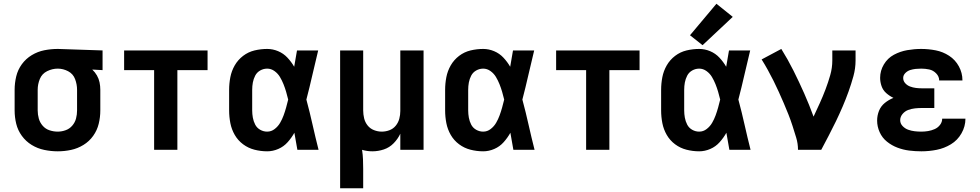

<svg xmlns="http://www.w3.org/2000/svg" viewBox="-20 -799 5224 1024"><path d="M288 8Q324 8 359 0.5Q394 -7 425 -26Q456 -45 477 -74.5Q498 -104 506.5 -139Q515 -174 515 -210V-320Q515 -340 511 -359.5Q507 -379 497 -396.5Q487 -414 472 -428L527 -425V-530L289 -538H288Q252 -538 216.5 -531Q181 -524 149.5 -505Q118 -486 96.5 -456.5Q75 -427 66.5 -391.5Q58 -356 58 -320V-210Q58 -174 66.5 -139Q75 -104 96.5 -74.5Q118 -45 149 -26Q180 -7 216 0.5Q252 8 288 8ZM288 -97Q266 -97 244.5 -104Q223 -111 208 -128Q193 -145 187 -166.5Q181 -188 181 -210V-320Q181 -350 192.5 -378Q204 -406 231.5 -419.5Q259 -433 288 -433Q317 -433 343.5 -419Q370 -405 380.5 -377Q391 -349 391 -320V-210Q391 -188 385.5 -167Q380 -146 365.5 -129Q351 -112 330 -104.5Q309 -97 288 -97Z M802 0H926V-425H1087V-530H642V-425H802Z M1405 8Q1435 8 1464 -4.5Q1493 -17 1514 -40.5Q1535 -64 1550 -91Q1558 -45 1566 0H1679Q1662 -67 1647 -134Q1632 -201 1614 -268Q1631 -333 1646 -399Q1661 -465 1677 -530H1564Q1556 -487 1549 -443Q1534 -469 1513 -491.5Q1492 -514 1463.5 -526Q1435 -538 1405 -538Q1371 -538 1337.5 -530Q1304 -522 1276.5 -501Q1249 -480 1232 -450.5Q1215 -421 1208.5 -387.5Q1202 -354 1202 -320V-210Q1202 -176 1208.5 -142.5Q1215 -109 1232 -79.5Q1249 -50 1276.5 -29.5Q1304 -9 1337.5 -0.5Q1371 8 1405 8ZM1405 -97Q1385 -97 1367.5 -107Q1350 -117 1341 -134.5Q1332 -152 1328.5 -171.5Q1325 -191 1325 -210V-320Q1325 -340 1328.5 -359Q1332 -378 1341 -395.5Q1350 -413 1367.5 -423Q1385 -433 1405 -433Q1426 -433 1444 -420Q1462 -407 1473 -388.5Q1484 -370 1492 -350Q1500 -330 1506 -309.5Q1512 -289 1517 -268Q1512 -247 1506 -225.5Q1500 -204 1492.5 -183.5Q1485 -163 1474 -144Q1463 -125 1445 -111Q1427 -97 1405 -97Z M1794 205H1917V102Q1917 77 1916 51.5Q1915 26 1911 0Q1924 4 1938 6Q1952 8 1966 8Q1997 8 2027 -2Q2057 -12 2079.5 -35Q2102 -58 2115 -86V0H2239V-530H2115V-207Q2115 -186 2109.5 -165.5Q2104 -145 2090.5 -128.5Q2077 -112 2057 -104.5Q2037 -97 2016 -97Q1995 -97 1974.5 -105Q1954 -113 1940.5 -130Q1927 -147 1922 -168Q1917 -189 1917 -210V-530H1794Z M2557 8Q2587 8 2616 -4.5Q2645 -17 2666 -40.5Q2687 -64 2702 -91Q2710 -45 2718 0H2831Q2814 -67 2799 -134Q2784 -201 2766 -268Q2783 -333 2798 -399Q2813 -465 2829 -530H2716Q2708 -487 2701 -443Q2686 -469 2665 -491.5Q2644 -514 2615.5 -526Q2587 -538 2557 -538Q2523 -538 2489.5 -530Q2456 -522 2428.5 -501Q2401 -480 2384 -450.5Q2367 -421 2360.5 -387.5Q2354 -354 2354 -320V-210Q2354 -176 2360.5 -142.5Q2367 -109 2384 -79.5Q2401 -50 2428.5 -29.5Q2456 -9 2489.5 -0.5Q2523 8 2557 8ZM2557 -97Q2537 -97 2519.5 -107Q2502 -117 2493 -134.5Q2484 -152 2480.5 -171.5Q2477 -191 2477 -210V-320Q2477 -340 2480.5 -359Q2484 -378 2493 -395.5Q2502 -413 2519.5 -423Q2537 -433 2557 -433Q2578 -433 2596 -420Q2614 -407 2625 -388.5Q2636 -370 2644 -350Q2652 -330 2658 -309.5Q2664 -289 2669 -268Q2664 -247 2658 -225.5Q2652 -204 2644.5 -183.5Q2637 -163 2626 -144Q2615 -125 2597 -111Q2579 -97 2557 -97Z M3106 0H3230V-425H3391V-530H2946V-425H3106Z M3709 8Q3739 8 3768 -4.5Q3797 -17 3818 -40.5Q3839 -64 3854 -91Q3862 -45 3870 0H3983Q3966 -67 3951 -134Q3936 -201 3918 -268Q3935 -333 3950 -399Q3965 -465 3981 -530H3868Q3860 -487 3853 -443Q3838 -469 3817 -491.5Q3796 -514 3767.5 -526Q3739 -538 3709 -538Q3675 -538 3641.5 -530Q3608 -522 3580.5 -501Q3553 -480 3536 -450.5Q3519 -421 3512.5 -387.5Q3506 -354 3506 -320V-210Q3506 -176 3512.5 -142.5Q3519 -109 3536 -79.5Q3553 -50 3580.5 -29.5Q3608 -9 3641.5 -0.5Q3675 8 3709 8ZM3709 -97Q3689 -97 3671.5 -107Q3654 -117 3645 -134.5Q3636 -152 3632.5 -171.5Q3629 -191 3629 -210V-320Q3629 -340 3632.5 -359Q3636 -378 3645 -395.5Q3654 -413 3671.5 -423Q3689 -433 3709 -433Q3730 -433 3748 -420Q3766 -407 3777 -388.5Q3788 -370 3796 -350Q3804 -330 3810 -309.5Q3816 -289 3821 -268Q3816 -247 3810 -225.5Q3804 -204 3796.5 -183.5Q3789 -163 3778 -144Q3767 -125 3749 -111Q3731 -97 3709 -97ZM3727 -558 3888 -709 3801 -779 3660 -611Z M4236 0H4360Q4380 -38 4400 -76Q4420 -114 4438.5 -152.5Q4457 -191 4474 -230.5Q4491 -270 4505.5 -310.5Q4520 -351 4531.5 -392.5Q4543 -434 4543 -477V-530H4419V-477Q4419 -437 4408 -398.5Q4397 -360 4383 -323Q4369 -286 4352.5 -249.5Q4336 -213 4319 -177Q4296 -240 4269 -301Q4242 -362 4212 -422Q4182 -482 4147 -538L4042 -482Q4059 -455 4075 -426Q4091 -397 4105.5 -368Q4120 -339 4133.5 -309Q4147 -279 4160 -249Q4173 -219 4185 -188.5Q4197 -158 4207 -127Q4217 -96 4226.5 -64.5Q4236 -33 4236 0Z M4894 8Q4935 8 4975.5 0Q5016 -8 5051.5 -29.5Q5087 -51 5108 -88Q5129 -125 5129 -166H5005Q5005 -148 4993.5 -133Q4982 -118 4965 -110.5Q4948 -103 4930 -100Q4912 -97 4894 -97Q4876 -97 4858.5 -99Q4841 -101 4824 -107Q4807 -113 4794 -126.5Q4781 -140 4781 -158Q4781 -158 4781 -158Q4781 -158 4781 -158Q4781 -176 4793.5 -191Q4806 -206 4823.5 -212.5Q4841 -219 4859.5 -221Q4878 -223 4896 -223H4963V-328H4896Q4880 -328 4864.5 -330Q4849 -332 4834 -337.5Q4819 -343 4808 -355Q4797 -367 4797 -383Q4797 -398 4808.5 -409.5Q4820 -421 4834.5 -425.5Q4849 -430 4863.5 -431.5Q4878 -433 4893 -433Q4915 -433 4936 -428.5Q4957 -424 4973 -407.5Q4989 -391 4989 -370H5113V-371Q5113 -410 5094 -445Q5075 -480 5042 -501.5Q5009 -523 4970.5 -530.5Q4932 -538 4893 -538Q4856 -538 4818.5 -531.5Q4781 -525 4747.5 -507Q4714 -489 4694 -455.5Q4674 -422 4674 -384Q4674 -362 4681.5 -340Q4689 -318 4706.5 -302.5Q4724 -287 4745 -277Q4720 -267 4699 -250Q4678 -233 4668 -208Q4658 -183 4658 -156Q4658 -124 4671.5 -94Q4685 -64 4710.5 -43.5Q4736 -23 4766.5 -11.5Q4797 0 4829 4Q4861 8 4894 8Z"/></svg>

Font: Iosevka Sparkle
Style: Bold
Weight: 700
Designer: Belleve Invis
Foundry: Belleve Invis
Version: Version 4.5.0; ttfautohint (v1.8.3)